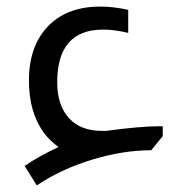

<svg xmlns="http://www.w3.org/2000/svg" viewBox="-20 -478 536 584"><path d="M158 -31Q131 -50 112 -76Q68 -138 68 -233Q68 -343 132 -404Q189 -458 285 -458Q325 -458 370 -448V-378Q327 -388 294 -388Q154 -388 154 -228Q154 -158 189.5 -119Q225 -80 289 -80Q296 -80 304 -80Q406 -94 465 -94Q469 -94 475 -94V-64L440 -21Q355 -21 262 7Q166 36 92 86L55 27Q89 2 158 -31Z"/></svg>

Font: Almarai
Style: Regular
Weight: 400
Designer: Boutros International 2019
Foundry: Created by Boutros International 2019
Version: Version 1.10